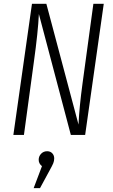

<svg xmlns="http://www.w3.org/2000/svg" viewBox="-20 -705 590 1003"><path d="M522 -685.1 424.8 0H350.1L183.1 -631.8Q178.7 -537.6 157.2 -383.8L105 0H49.8L147 -685.1H222.2L390.1 -54.2Q394.5 -147.9 411.1 -269L467.8 -685.1ZM226.1 85Q243.2 85 253.2 95.9Q263.2 106.9 263.2 122.1Q263.2 135.7 258.3 147.7Q253.4 159.7 238.8 186L189 277.8H155.8L199.2 163.1Q182.1 149.4 182.1 129.9Q182.1 111.3 194.8 98.1Q207.5 85 226.1 85Z"/></svg>

Font: Fira Sans Compressed Light
Style: Italic
Weight: 300
Width: 3
Italic angle: -8°
Designer: Carrois Corporate & Edenspiekermann AG
Foundry: Carrois Corporate GbR & Edenspiekermann AG
Version: Version 4.203;PS 004.203;hotconv 1.0.88;makeotf.lib2.5.64775